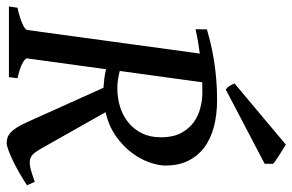

<svg xmlns="http://www.w3.org/2000/svg" viewBox="-173 -706 885 581"><g transform="rotate(90 269.5 -415.5)"><path d="M258.8 -585.4Q251 -585.4 243.4 -585.2Q235.8 -585 228 -585L193.8 -335.4Q220.2 -328.1 246.6 -328.1Q275.9 -328.1 302.5 -336.4Q329.1 -344.7 349.6 -361.3Q370.1 -377.9 382.3 -402.6Q394.5 -427.2 394.5 -460Q394.5 -496.1 381.8 -520.3Q369.1 -544.4 349.4 -558.8Q329.6 -573.2 305.4 -579.3Q281.2 -585.4 258.8 -585.4ZM539.6 -54.7Q520.5 -42 500.7 -30.8Q481 -19.5 463.4 -11.2Q445.8 -2.9 432.1 2Q418.5 6.8 412.1 6.8Q403.8 6.8 396 4.4Q388.2 2 380.4 -4.9Q372.6 -11.7 364.5 -24.4Q356.4 -37.1 347.7 -57.1L244.6 -286.1Q230.5 -287.1 215.8 -288.8Q201.2 -290.5 188.5 -293.9L155.8 -55.7Q154.3 -49.8 169.7 -41.3Q185.1 -32.7 215.8 -25.9L212.4 0H-1.5L2.4 -25.9Q33.2 -32.7 51 -40.8Q68.8 -48.8 69.8 -55.7L141.1 -577.6Q122.1 -575.2 103.5 -572Q85 -568.8 67.4 -564.9L67.9 -599.1Q89.8 -605.5 113.5 -611.1Q137.2 -616.7 163.6 -620.8Q189.9 -625 219.2 -627.4Q248.5 -629.9 281.7 -629.9Q327.1 -629.9 364 -619.9Q400.9 -609.9 426.5 -590.1Q452.1 -570.3 466.1 -541.3Q480 -512.2 480 -474.1Q480 -453.6 470.7 -426.3Q461.4 -398.9 441.9 -372.6Q422.4 -346.2 391.6 -324.2Q360.8 -302.2 318.4 -292.5L430.2 -94.7Q438.5 -80.1 446.3 -72.5Q454.1 -64.9 464.8 -63.5Q475.6 -62 490.7 -65.9Q505.9 -69.8 529.3 -78.1ZM474.6 -773.9 250 -656.2Q243.2 -660.6 239.5 -666.7Q235.8 -672.9 231.4 -682.6L416.5 -837.9Q422.4 -834 430.7 -829.1Q439 -824.2 447.3 -818.8Q455.6 -813.5 463.1 -808.3Q470.7 -803.2 474.6 -799.3Z"/></g></svg>

Font: Gentium Book Basic
Style: Italic
Weight: 400
Italic angle: -8°
Designer: J. Victor Gaultney and Annie Olsen
Foundry: SIL International
Version: Version 1.102; 2013; Maintenance release